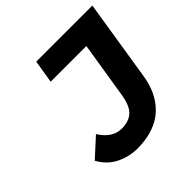

<svg xmlns="http://www.w3.org/2000/svg" viewBox="-175 -809 970 970"><g transform="rotate(-45 310.0 -324.0)"><path d="M271 12.2Q211.4 12.2 158.4 -14.2Q105.5 -40.5 74.2 -97.2L173.8 -188Q219.2 -115.2 286.1 -115.2Q337.9 -115.2 366.7 -142.6Q395.5 -169.9 405.8 -235.8L454.1 -537.1H199.2L219.2 -660.2H620.1L550.8 -224.1Q544.4 -184.1 531.2 -149.9Q518.1 -115.7 495.4 -85.4Q472.7 -55.2 441.7 -33.7Q410.6 -12.2 367.2 0Q323.7 12.2 271 12.2Z"/></g></svg>

Font: Office Code Pro Bold Italic
Style: Regular
Weight: 700
Italic angle: -9°
Designer: Nathan Rutzky & Paul D. Hunt
Foundry: Adobe Systems Incorporated
Version: Version 1.004;PS 001.004;hotconv 1.0.70;makeotf.lib2.5.58329